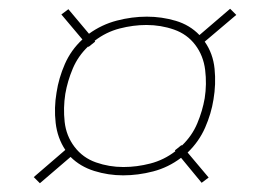

<svg xmlns="http://www.w3.org/2000/svg" viewBox="-20 -559 616 438"><path d="M71 -141 141 -201Q163 -179 195 -169Q227 -159 261 -159Q295 -159 329.5 -168Q364 -177 393 -199L440 -142L456 -154L408 -211Q434 -236 448 -268Q462 -300 467 -332Q473 -367 469.5 -402Q466 -437 447 -464L519 -525L505 -539L435 -479Q413 -502 381 -511.5Q349 -521 315 -521Q281 -521 246.5 -512Q212 -503 183 -482L136 -538L120 -526L168 -469Q142 -445 128 -413Q114 -381 109 -348Q103 -313 107 -278.5Q111 -244 129 -217L57 -155ZM261 -178Q229 -178 199 -188.5Q169 -199 150 -224Q131 -249 127.5 -281Q124 -313 129 -345Q134 -374 146 -402.5Q158 -431 181 -453L182 -452L197 -464L196 -466Q222 -486 253 -494Q284 -502 314 -502Q347 -502 377 -491.5Q407 -481 425.5 -456.5Q444 -432 448 -399.5Q452 -367 447 -335Q442 -306 430 -277.5Q418 -249 395 -227L394 -228L379 -216L380 -214Q354 -194 323 -186Q292 -178 262 -178Z"/></svg>

Font: Iosevka Sparkle Thin
Style: Italic
Weight: 100
Italic angle: -9°
Designer: Belleve Invis
Foundry: Belleve Invis
Version: Version 4.5.0; ttfautohint (v1.8.3)